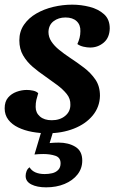

<svg xmlns="http://www.w3.org/2000/svg" viewBox="-24 -550 499 824"><path d="M180 22Q147 22 114 16Q81 10 54 -3Q27 -16 11.5 -36.5Q-4 -57 -4 -85Q-4 -114 10.5 -131Q25 -148 47 -156Q69 -164 91 -164Q104 -164 118 -161Q132 -158 140 -150Q135 -134 132 -121Q129 -108 129 -91Q129 -66 147.5 -50Q166 -34 198 -34Q233 -34 255.5 -52.5Q278 -71 278 -100Q279 -126 262.5 -146.5Q246 -167 221 -185.5Q196 -204 169 -223Q141 -242 116 -263.5Q91 -285 75 -312.5Q59 -340 59 -377Q59 -415 79 -444Q99 -473 132 -492Q165 -511 205 -520.5Q245 -530 286 -530Q324 -530 361 -520.5Q398 -511 422.5 -489Q447 -467 447 -428Q446 -388 421 -367Q396 -346 363 -346Q350 -346 334.5 -349.5Q319 -353 308 -361Q314 -374 317.5 -387.5Q321 -401 321 -416Q322 -443 305 -459Q288 -475 257 -475Q227 -475 206 -459Q185 -443 184 -413Q184 -391 196.5 -372Q209 -353 230 -336Q251 -319 275 -303Q307 -282 336.5 -259.5Q366 -237 385.5 -208.5Q405 -180 405 -139Q404 -91 374 -54.5Q344 -18 293 2Q242 22 180 22ZM174 254Q135 254 110.5 241.5Q86 229 86 205Q86 195 90 184.5Q94 174 103 168Q111 182 127.5 189.5Q144 197 168 197Q184 197 199.5 193.5Q215 190 225.5 179.5Q236 169 236 151Q236 126 213.5 118.5Q191 111 162 111Q152 111 143 111.5Q134 112 124 113L161 -11H212L189 64Q197 63 208 62.5Q219 62 228 62Q270 62 299.5 80Q329 98 329 139Q329 173 308.5 199Q288 225 253 239.5Q218 254 174 254Z"/></svg>

Font: Sansita Swashed Light Medium
Style: Regular
Weight: 500
Version: Version 1.003